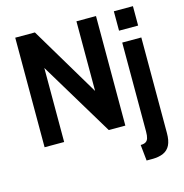

<svg xmlns="http://www.w3.org/2000/svg" viewBox="-132 -822 1137 1185"><g transform="rotate(-15 437.0 -229.0)"><path d="M71.5 0V-700H197L462.5 -255V-700H587.5V0H481.5L196.5 -473V0ZM658.5 242 648 140Q668 140 679.8 133.2Q691.5 126.5 696.5 111Q701.5 95.5 701.5 69V-500H823.5V111Q823.5 159 809.2 187.5Q795 216 766.2 229Q737.5 242 693.5 242ZM701.5 -576V-700H823.5V-576Z"/></g></svg>

Font: Cabin
Style: Bold
Weight: 700
Width: 4
Designer: Pablo Impallari
Foundry: Pablo Impallari. http://www.impallari.com Igino Marini. http://www.ikern.com
Version: Version 3.001